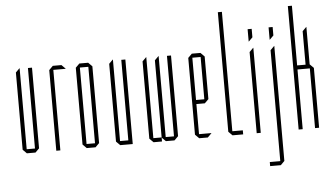

<svg xmlns="http://www.w3.org/2000/svg" viewBox="-59 -830 1963 1131"><g transform="rotate(-5 923.0 -265.0)"><path d="M123 0V-500H147V-23L124 0ZM73 0 50 -23V-24H123V0ZM50 -24V-480L73 -503H74V-24Z M247 0V-477L270 -500H271V0ZM271 -476V-500H321L344 -477V-476Z M428 -476V-500H479L502 -477V-476ZM427 0 404 -23V-24H478V0ZM404 -24V-477L427 -500H428V-24ZM478 0V-476H502V-23L479 0Z M675 0V-500H699V0H676ZM625 0 602 -23V-24H675V0ZM602 -24V-483L625 -506H626V-24Z M945 0V-500H969V-23L946 0ZM822 0 799 -23V-24H872V0ZM799 -24V-480L822 -503H823V-24ZM895 0 872 -23V-24H945V0ZM872 -24V-480L895 -503H896V-24Z M1092 0 1069 -23V-24H1166V-23L1143 0ZM1069 -24V-477L1092 -500H1093V-24ZM1093 -202V-226H1142V-202ZM1093 -476V-500H1143L1166 -477V-476ZM1142 -202V-476H1166V-225L1143 -202Z M1289 0 1266 -23V-730H1290V0ZM1290 0V-24H1352V0Z M1432 0V-480L1455 -503H1456V0ZM1432 -542V-615H1456V-565L1433 -542Z M1556 200V-480L1579 -503H1580V177L1557 200ZM1494 200V176H1556V200ZM1556 -542V-615H1580V-565L1557 -542Z M1680 0V-730H1704V0ZM1777 0V-353H1801V0ZM1704 -353V-377H1778L1801 -354V-353ZM1754 -377V-575L1777 -598H1778V-377Z"/></g></svg>

Font: Foldit Thin
Style: Regular
Weight: 100
Designer: Sophia Tai
Foundry: Sophia Tai
Version: Version 1.003